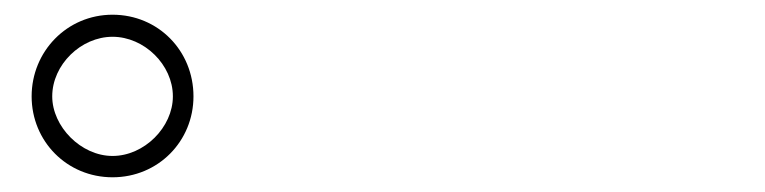

<svg xmlns="http://www.w3.org/2000/svg" viewBox="-20 -838 1040 261"><path d="M23 -707C23 -646 71 -597 133 -597C195 -597 243 -646 243 -707C243 -769 195 -818 133 -818C71 -818 23 -768 23 -707ZM51 -707C51 -750 90 -788 133 -788C176 -788 215 -750 215 -707C215 -665 176 -626 133 -626C90 -626 51 -666 51 -707Z"/></svg>

Font: Harano Aji Gothic CN ExtraLight
Style: Regular
Weight: 250
Foundry: Masamichi Hosoda
Version: HaranoAjiGothicCN-ExtraLight version 20230610;ttx 4.39.4